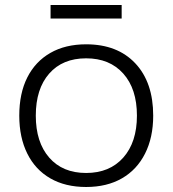

<svg xmlns="http://www.w3.org/2000/svg" viewBox="-20 -735 690 767"><path d="M324 12Q241 12 181 -22.5Q121 -57 89 -121.5Q57 -186 57 -273Q57 -362 89 -425.5Q121 -489 181 -523.5Q241 -558 324 -558Q449 -558 520.5 -482Q592 -406 592 -273Q592 -186 559.5 -121.5Q527 -57 467 -22.5Q407 12 324 12ZM324 -44Q418 -44 472.5 -105.5Q527 -167 527 -273Q527 -380 472.5 -441Q418 -502 324 -502Q230 -502 176.5 -441Q123 -380 123 -273Q123 -167 176.5 -105.5Q230 -44 324 -44ZM182 -661V-715H466V-661Z"/></svg>

Font: Azeret Mono ExtraLight
Style: Regular
Weight: 250
Designer: Martin Vácha
Foundry: Displaay
Version: Version 1.002